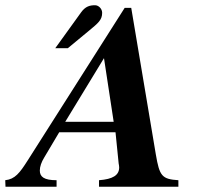

<svg xmlns="http://www.w3.org/2000/svg" viewBox="-88 -713 775 733"><path d="M346 -248H161L309 -491ZM593 0V-25C530 -29 521 -41 507 -123L413 -683H388L18 -101C-13 -52 -31 -29 -68 -25L-67 0H128V-25C80 -25 64 -38 64 -62C64 -77 70 -94 81 -112L138 -208H353L365 -89C366 -83 367 -79 367 -74C367 -44 343 -29 290 -25V0ZM123 -529H171L252 -596C287 -625 302 -637 302 -664C302 -680 288 -693 275 -693C255 -693 238 -689 221 -665Z"/></svg>

Font: XITS
Style: Bold Italic
Weight: 700
Italic angle: -16.33°
Designer: MicroPress Inc., with final additions and corrections provided by Coen Hoffman, Elsevier (retired)
Version: Version 1.302